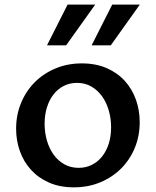

<svg xmlns="http://www.w3.org/2000/svg" viewBox="-20 -802 676 832"><path d="M300.3 9.8Q239.3 9.8 192.6 -10.7Q146 -31.2 114.3 -66.2Q82.5 -101.1 66.2 -147Q49.8 -192.9 49.8 -244.1Q49.8 -303.2 70.8 -354.7Q91.8 -406.2 129.6 -444.6Q167.5 -482.9 219.7 -505.1Q272 -527.3 334.5 -527.3Q395.5 -527.3 442.4 -506.8Q489.3 -486.3 521 -451.2Q552.7 -416 569.1 -369.9Q585.4 -323.7 585.4 -272.5Q585.4 -212.9 564.2 -161.4Q543 -109.9 504.9 -71.8Q466.8 -33.7 414.6 -12Q362.3 9.8 300.3 9.8ZM320.8 -74.7Q352.1 -74.7 377.9 -87.6Q403.8 -100.6 422.4 -123.8Q440.9 -147 451.2 -179.2Q461.4 -211.4 461.4 -250.5Q461.4 -288.6 451.4 -323.2Q441.4 -357.9 422.4 -384.5Q403.3 -411.1 376 -427Q348.6 -442.9 314 -442.9Q282.2 -442.9 256.3 -429.7Q230.5 -416.5 212.2 -393.1Q193.8 -369.6 183.6 -337.2Q173.3 -304.7 173.3 -266.1Q173.3 -227.5 183.3 -192.9Q193.4 -158.2 212.4 -131.8Q231.4 -105.5 258.8 -90.1Q286.1 -74.7 320.8 -74.7ZM377 -605.5 466.3 -782.2H585.9L460 -605.5ZM183.6 -605.5 272.9 -782.2H392.6L266.6 -605.5Z"/></svg>

Font: Proza Libre
Style: Medium
Weight: 500
Designer: Jasper de Waard
Foundry: Jasper de Waard
Version: Version 1.000; ttfautohint (v1.4.1.8-43bc)